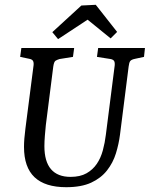

<svg xmlns="http://www.w3.org/2000/svg" viewBox="-20 -769 624 800"><path d="M256 11Q168 11 124 -30.5Q80 -72 80 -157Q80 -173 81.5 -192Q83 -211 86 -234L120 -498Q121 -510 117 -516Q113 -522 102 -524L64 -532L69 -569H289L284 -532L228 -523Q218 -520 211.5 -516Q205 -512 202 -492L171 -248Q169 -229 167 -204Q165 -179 165 -160Q165 -96 192.5 -64Q220 -32 274 -32Q314 -32 340.5 -47Q367 -62 383.5 -86.5Q400 -111 408.5 -142.5Q417 -174 421 -207L458 -497Q459 -510 455 -515.5Q451 -521 441 -523L384 -532L389 -569H584L580 -532L543 -524Q528 -521 523 -515Q518 -509 516 -492L480 -208Q475 -169 463 -130Q451 -91 426 -59Q401 -27 360 -8Q319 11 256 11ZM198 -635 319 -746 379 -749 468 -636 441 -609 345 -687 222 -606Z"/></svg>

Font: Rasa
Style: Italic
Weight: 400
Italic angle: -7.10001°
Designer: Anna Giedrys (Yrsa+Rasa design), David Brezina (Yrsa art-direction, Rasa art-direction, design)
Foundry: Rosetta Type Foundry
Version: Version 2.004